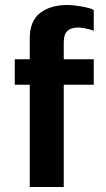

<svg xmlns="http://www.w3.org/2000/svg" viewBox="-20 -748 425 768"><path d="M99 0V-409H39V-511H99V-594Q99 -665 141 -696.5Q183 -728 248 -728Q264 -728 283.5 -725.5Q303 -723 322.5 -719Q342 -715 355 -708V-625Q343 -630 323.5 -634Q304 -638 293 -638Q280 -638 266.5 -634Q253 -630 244 -617.5Q235 -605 235 -576V-511H355V-409H235V0Z"/></svg>

Font: Chivo Medium SemiBold
Style: Regular
Weight: 600
Version: Version 2.002